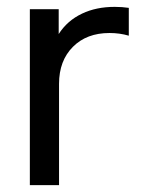

<svg xmlns="http://www.w3.org/2000/svg" viewBox="-20 -539 418 559"><path d="M66.9 -512.2H150.9V-439.9Q175.8 -479 219.2 -499.5Q260.3 -519 314 -519Q335.9 -519 355 -516.1V-435.1Q328.6 -442.9 298.8 -442.9Q232.4 -442.9 192.4 -402.8Q151.9 -362.3 151.9 -294.9V0H66.9Z"/></svg>

Font: D-DIN Exp
Style: Regular
Weight: 400
Width: 7
Designer: Charles Nix
Foundry: Datto Inc.
Version: Version 1.00